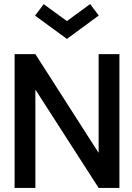

<svg xmlns="http://www.w3.org/2000/svg" viewBox="-20 -927 653 947"><path d="M569 0H466.5L156 -483H154.5V0H52V-660H154.5L465 -175H466.5V-660H569ZM310 -735 153 -850 195.5 -906.5 310 -823 424.5 -907 467 -850.5Z"/></svg>

Font: Lucymar Sans Medium
Style: Regular
Weight: 500
Foundry: The League of Moveable Type (original font) / Main changes by Cristiano Sobral with portions from Mirco Monsees
Version: Version 2.001;August 30, 2020;FontCreator 13.0.0.2681 64-bit